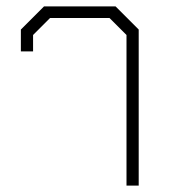

<svg xmlns="http://www.w3.org/2000/svg" viewBox="-20 -578 542 598"><path d="M374 -469 321 -522H136L83 -469V-418H45V-486L117 -558H340L412 -486V0H374Z"/></svg>

Font: Chakra Petch ExtraLight
Style: Regular
Weight: 275
Designer: Katatrad Aksorn Co.,Ltd.
Foundry: Cadson Demak Co.,Ltd.
Version: Version 1.000; ttfautohint (v1.6)